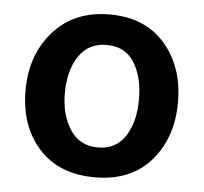

<svg xmlns="http://www.w3.org/2000/svg" viewBox="-43 -560 652 614"><g transform="rotate(5 282.5 -253.5)"><path d="M284.5 -417Q225 -417 194.5 -370Q164 -323 164 -252.5Q164 -182 195 -135Q226 -88 284 -88Q342 -88 372 -134Q402 -180 402 -252Q402 -324 373 -370.5Q344 -417 284.5 -417ZM285.5 -515Q399 -515 463 -441.5Q527 -368 527 -254Q527 -140 462.5 -66Q398 8 282.5 8Q167 8 102.5 -64Q38 -136 38 -250Q38 -364 105 -439.5Q172 -515 285.5 -515Z"/></g></svg>

Font: Hind Jalandhar SemiBold
Style: Regular
Weight: 600
Designer: Namrata Goyal
Foundry: Indian Type Foundry
Version: Version 0.702;PS 1.0;hotconv 1.0.81;makeotf.lib2.5.63406